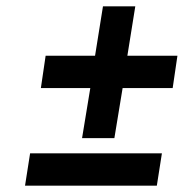

<svg xmlns="http://www.w3.org/2000/svg" viewBox="-20 -662 580 606"><path d="M59 -76 75 -178H491L475 -76ZM109 -384 124 -486H280L305 -642H407L382 -486H540L525 -384H367L341 -226H239L265 -384Z"/></svg>

Font: Exo
Style: DemiBoldItalic
Weight: 600
Designer: Natanael Gama
Version: Version 1